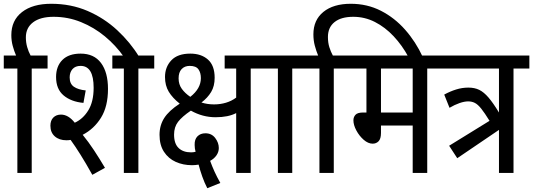

<svg xmlns="http://www.w3.org/2000/svg" viewBox="-20 -916 2824 1017"><path d="M148 -553V0H72V-553H0V-622H65Q55 -645 47.5 -672.5Q40 -700 40 -730Q40 -808 96.5 -852Q153 -896 251 -896Q356 -896 444 -858Q532 -820 601 -756Q670 -692 717 -615H636Q593 -676 535.5 -723.5Q478 -771 409 -799Q340 -827 264 -827Q194 -827 155.5 -798Q117 -769 117 -718Q117 -691 124 -666.5Q131 -642 142 -622H232V-553Z M332 -173Q294 -173 270.5 -193.5Q247 -214 247 -250Q247 -278 262.5 -293.5Q278 -309 303 -309Q342 -309 376 -266Q420 -286 448 -332Q476 -378 476 -451Q476 -567 407 -567Q379 -567 364 -550Q349 -533 349 -506Q349 -472 371.5 -456.5Q394 -441 434 -437L422 -371Q357 -377 317 -410.5Q277 -444 277 -508Q277 -565 310.5 -598.5Q344 -632 407 -632Q478 -632 515 -582.5Q552 -533 552 -445Q552 -352 515 -292.5Q478 -233 418 -202Q449 -164 478 -120Q507 -76 536 -27L469 10Q435 -51 406.5 -96.5Q378 -142 354 -175Q344 -173 332 -173ZM713 -553V0H636V-553H575V-622H797V-553Z M1308 -553V0H1231V-317Q1189 -295 1122 -295Q1053 -295 991 -330Q944 -298 923 -270.5Q902 -243 902 -203Q902 -155 926 -132Q950 -109 992 -109Q1005 -109 1016 -112Q1011 -130 1011 -148Q1010 -178 1026 -194Q1042 -210 1068 -210Q1101 -210 1120 -185Q1139 -160 1139 -132Q1139 -111 1126.5 -93Q1114 -75 1093 -64Q1104 -34 1116.5 -6.5Q1129 21 1147 53L1078 81Q1063 52 1051.5 19.5Q1040 -13 1032 -44Q1014 -41 997 -41Q950 -41 911 -58.5Q872 -76 848.5 -112Q825 -148 825 -202Q825 -252 850 -291Q875 -330 932 -367Q894 -397 874 -430Q854 -463 854 -508Q854 -561 887.5 -596.5Q921 -632 988 -632Q1046 -632 1081.5 -600.5Q1117 -569 1117 -504Q1117 -460 1098.5 -429Q1080 -398 1047 -373Q1078 -363 1114 -363Q1147 -363 1177 -372Q1207 -381 1231 -399V-553H1170V-622H1392V-553ZM926 -501Q926 -469 943 -445.5Q960 -422 988 -403Q1044 -447 1044 -502Q1044 -531 1031 -549Q1018 -567 985 -567Q958 -567 942 -550Q926 -533 926 -501Z M1528 -553V0H1452V-553H1380V-622H1612V-553Z M1748 -553V0H1672V-553H1600V-622H1665Q1655 -646 1647.5 -674Q1640 -702 1640 -734Q1640 -810 1693 -853Q1746 -896 1838 -896Q1925 -896 1997.5 -859Q2070 -822 2126 -758.5Q2182 -695 2219 -615H2143Q2110 -676 2065 -724Q2020 -772 1966 -799.5Q1912 -827 1851 -827Q1787 -827 1752 -799Q1717 -771 1717 -720Q1717 -690 1724.5 -666Q1732 -642 1743 -622H1832V-553Z M2243 -553V0H2166V-251H1998V-212Q1998 -181 1985.5 -168Q1973 -155 1954 -155Q1930 -155 1906.5 -175.5Q1883 -196 1867.5 -225Q1852 -254 1852 -279Q1852 -296 1863 -308Q1874 -320 1903 -320H1921V-553H1820V-622H2327V-553ZM2166 -553H1998V-320H2166Z M2402 -78 2359 -144 2573 -276Q2547 -318 2529 -340.5Q2511 -363 2495 -371Q2479 -379 2460 -379Q2440 -379 2414 -370Q2388 -361 2361 -345L2333 -415Q2364 -432 2396 -442Q2428 -452 2461 -452Q2494 -452 2518.5 -440Q2543 -428 2567.5 -399.5Q2592 -371 2623 -320V-553H2314V-622H2784V-553H2700V0H2623V-228Z"/></svg>

Font: Noto Sans Devanagari Condensed
Style: Regular
Weight: 400
Width: 3
Designer: Jelle Bosma - Monotype Design Team
Foundry: Monotype Imaging Inc.
Version: Version 2.004; ttfautohint (v1.8.4.7-5d5b)